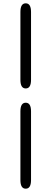

<svg xmlns="http://www.w3.org/2000/svg" viewBox="-20 -858 309 1157"><path d="M135 279Q103 279 103 227V-187Q103 -239 135 -239Q167 -239 167 -187V227Q167 279 135 279ZM135 -325Q103 -325 103 -377V-786Q103 -838 135 -838Q167 -838 167 -786V-377Q167 -325 135 -325Z"/></svg>

Font: Resource Han Rounded HK
Style: Regular
Weight: 400
Designer: Cyano Hao (round all glyphs); Ryoko NISHIZUKA  (kana, bopomofo & ideographs); Paul D. Hunt (Latin, Greek & Cyrillic); Sa
Foundry: Cyano Hao
Version: 0.990